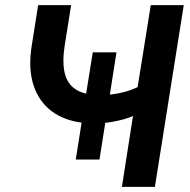

<svg xmlns="http://www.w3.org/2000/svg" viewBox="-20 -725 737 745"><path d="M453 0 496 -275Q481 -268 461.5 -262.5Q442 -257 420 -253Q398 -249 375 -247L390 -258L366 -106H274L298 -258L308 -248Q233 -255 182 -292.5Q131 -330 110 -394.5Q89 -459 103 -547L128 -705H256L231 -548Q222 -491 229 -451.5Q236 -412 259.5 -389.5Q283 -367 323 -360L313 -354L340 -522H432L405 -350L394 -357Q425 -359 456 -366.5Q487 -374 514 -387L565 -705H693L581 0Z"/></svg>

Font: Nunito Sans 12pt
Style: Bold Italic
Weight: 700
Italic angle: -9°
Designer: Vernon Adams
Foundry: Vernon Adams
Version: Version 3.101;gftools[0.9.27]